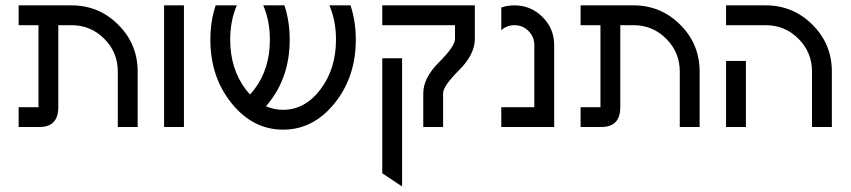

<svg xmlns="http://www.w3.org/2000/svg" viewBox="-20 -469 3141 709"><path d="M244.1 -449.2Q345.2 -449.2 416.7 -377.7Q488.3 -306.2 488.3 -205.1V0H415V-205.1Q415 -275.9 365 -325.9Q314.9 -376 244.1 -376H195.3V-73.2Q195.3 0 125.5 0H48.8V-73.2H122.1V-376H48.8V-449.2Z M659.2 0H585.9V-449.2H659.2Z M961.9 -76.7Q991.7 -63.5 1025.4 -63.5Q1106.4 -63.5 1163.6 -139.2Q1220.7 -214.8 1220.7 -322.3Q1220.7 -392.6 1196.3 -449.2H1274.4Q1293.9 -390.6 1293.9 -322.3Q1293.9 -184.6 1215.3 -87.4Q1136.7 9.8 1025.4 9.8Q914.1 9.8 835.4 -87.4Q756.8 -184.6 756.8 -322.3Q756.8 -390.6 776.4 -449.2H854.5Q830.1 -392.6 830.1 -322.3Q830.1 -214.8 887.2 -139.2Q895 -128.9 903.3 -120.1Q911.6 -128.9 919.4 -139.2Q976.6 -214.8 976.6 -322.3Q976.6 -392.6 952.1 -449.2H1030.3Q1049.8 -390.6 1049.8 -322.3Q1049.8 -184.6 971.2 -87.4Q966.8 -82 961.9 -76.7Z M1733.4 -449.2V-324.7Q1733.4 -268.1 1674.8 -209.5Q1616.2 -150.9 1616.2 -124.5V0H1543V-124.5Q1543 -181.2 1601.6 -239.7Q1660.2 -298.3 1660.2 -324.7V-376H1391.6V-449.2ZM1464.8 219.7 1391.6 170.9V-253.9H1464.8Z M1953.1 -302.7Q1953.1 -333 1931.6 -354.5Q1910.2 -376 1879.9 -376Q1851.6 -376 1831.1 -357.4V-441.4Q1854 -449.2 1879.9 -449.2Q1940.4 -449.2 1983.4 -406.2Q2026.4 -363.3 2026.4 -302.7V0H1831.1V-73.2H1953.1Z M2319.3 -449.2Q2420.4 -449.2 2491.9 -377.7Q2563.5 -306.2 2563.5 -205.1V0H2490.2V-205.1Q2490.2 -275.9 2440.2 -325.9Q2390.1 -376 2319.3 -376H2270.5V-73.2Q2270.5 0 2200.7 0H2124V-73.2H2197.3V-376H2124V-449.2Z M2734.4 0H2661.1V-244.1H2734.4ZM3051.8 -205.1V0H2978.5V-205.1Q2978.5 -275.9 2928.5 -325.9Q2878.4 -376 2807.6 -376H2661.1V-449.2H2807.6Q2908.7 -449.2 2980.2 -377.7Q3051.8 -306.2 3051.8 -205.1Z"/></svg>

Font: Catrinity
Style: Regular
Weight: 400
Designer: Alexander Lange
Foundry: High-Logic / Made with FontCreator
Version: Version 2.090;May 20, 2024;FontCreator 15.0.0.2974 64-bit